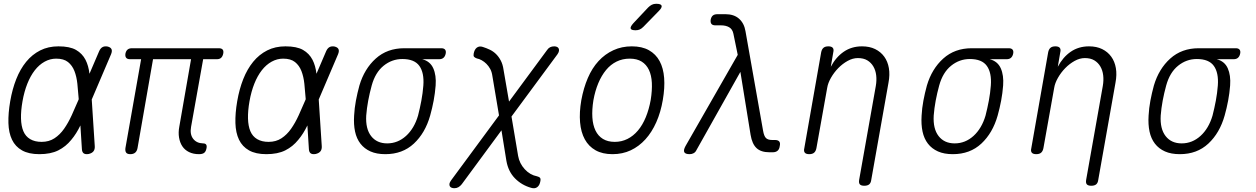

<svg xmlns="http://www.w3.org/2000/svg" viewBox="-20 -805 6640 1015"><path d="M481 -32Q482 -15 474 -5Q466 5 449 9Q432 12 423 6Q414 0 413 -16L405 -142Q384 -98 357 -66Q328 -30 288 -10Q248 10 188 10Q132 10 96.5 -10Q61 -30 43.5 -66.5Q26 -103 24.5 -154.5Q23 -206 34 -270Q45 -334 66 -387Q87 -440 118.5 -478.5Q150 -517 192.5 -538.5Q235 -560 289 -560Q349 -560 382 -541Q415 -522 432 -489Q448 -458 453 -415L504 -534Q511 -550 522 -556Q533 -562 549 -559Q565 -555 569.5 -545Q574 -535 567 -518L465 -279ZM396 -280V-283Q393 -324 389 -362Q385 -400 373.5 -429.5Q362 -459 339.5 -477Q317 -495 277 -495Q245 -495 216 -479Q187 -463 164 -433.5Q141 -404 124.5 -362.5Q108 -321 99 -270Q90 -219 91 -179Q92 -139 103.5 -111.5Q115 -84 139.5 -69.5Q164 -55 200 -55Q239 -55 268 -74Q297 -93 319 -124.5Q341 -156 359 -195.5Q377 -235 394 -275Z M1032 10Q1002 10 979.5 -1Q957 -12 944 -31.5Q931 -51 926.5 -78Q922 -105 928 -136L990 -492H789L707 -22Q704 -6 694.5 2Q685 10 669 10Q653 10 647 2Q641 -6 643 -22L726 -492H667Q653 -492 647 -499.5Q641 -507 643 -521Q646 -536 654.5 -543Q663 -550 677 -550H1137Q1151 -550 1157 -543Q1163 -536 1160 -521Q1157 -507 1149 -499.5Q1141 -492 1127 -492H1054L990 -134Q983 -95 1001 -71.5Q1019 -48 1053 -47Q1065 -47 1069.5 -41Q1074 -35 1072 -23Q1069 -5 1060 2.5Q1051 10 1032 10Z M1681 -32Q1682 -15 1674 -5Q1666 5 1649 9Q1632 12 1623 6Q1614 0 1613 -16L1605 -142Q1584 -98 1557 -66Q1528 -30 1488 -10Q1448 10 1388 10Q1332 10 1296.5 -10Q1261 -30 1243.5 -66.5Q1226 -103 1224.5 -154.5Q1223 -206 1234 -270Q1245 -334 1266 -387Q1287 -440 1318.5 -478.5Q1350 -517 1392.5 -538.5Q1435 -560 1489 -560Q1549 -560 1582 -541Q1615 -522 1632 -489Q1648 -458 1653 -415L1704 -534Q1711 -550 1722 -556Q1733 -562 1749 -559Q1765 -555 1769.5 -545Q1774 -535 1767 -518L1665 -279ZM1596 -280V-283Q1593 -324 1589 -362Q1585 -400 1573.5 -429.5Q1562 -459 1539.5 -477Q1517 -495 1477 -495Q1445 -495 1416 -479Q1387 -463 1364 -433.5Q1341 -404 1324.5 -362.5Q1308 -321 1299 -270Q1290 -219 1291 -179Q1292 -139 1303.5 -111.5Q1315 -84 1339.5 -69.5Q1364 -55 1400 -55Q1439 -55 1468 -74Q1497 -93 1519 -124.5Q1541 -156 1559 -195.5Q1577 -235 1594 -275Z M2302 -492H2212Q2254 -481 2270.5 -444Q2287 -407 2283 -353Q2280 -313 2272.5 -273Q2265 -233 2254 -194Q2228 -102 2168 -46Q2108 10 2017 10Q1971 10 1938.5 -4.5Q1906 -19 1885.5 -45.5Q1865 -72 1857 -109.5Q1849 -147 1852 -194Q1854 -233 1861.5 -273Q1869 -313 1880 -353Q1906 -441 1966.5 -495.5Q2027 -550 2117 -550H2313Q2327 -550 2333 -542.5Q2339 -535 2336 -521Q2333 -507 2324.5 -499.5Q2316 -492 2302 -492ZM2027 -47Q2055 -47 2080 -57Q2105 -67 2126.5 -86.5Q2148 -106 2164 -133Q2180 -160 2190 -194Q2200 -233 2207.5 -273Q2215 -313 2218 -353Q2223 -420 2197 -456.5Q2171 -493 2107 -493Q2052 -493 2008 -457.5Q1964 -422 1945 -353Q1934 -313 1926.5 -273Q1919 -233 1916 -194Q1912 -124 1942 -85.5Q1972 -47 2027 -47Z M2927 -518 2684 -189 2719 19Q2726 59 2754 89.5Q2782 120 2819 127Q2831 130 2835 135.5Q2839 141 2837 151Q2835 163 2831 171Q2827 179 2820.5 184Q2814 189 2806 190Q2798 191 2788 188Q2738 174 2702.5 138Q2667 102 2657 45L2631 -116L2421 169Q2413 179 2403.5 184.5Q2394 190 2382 190Q2374 190 2367.5 187.5Q2361 185 2358 179.5Q2355 174 2356 166.5Q2357 159 2365 148L2618 -195L2583 -403Q2580 -425 2571.5 -440.5Q2563 -456 2551.5 -467.5Q2540 -479 2526.5 -486.5Q2513 -494 2501 -496Q2490 -500 2486 -505Q2482 -510 2484 -521Q2486 -532 2490 -540Q2494 -548 2500.5 -553Q2507 -558 2515 -559Q2523 -560 2532 -557Q2551 -551 2569 -542.5Q2587 -534 2601.5 -520Q2616 -506 2627 -485.5Q2638 -465 2642 -436L2671 -268L2871 -539Q2878 -550 2887.5 -555Q2897 -560 2910 -560Q2917 -560 2923.5 -557.5Q2930 -555 2933 -549.5Q2936 -544 2935 -536Q2934 -528 2927 -518Z M3218 10Q3165 10 3128.5 -10.5Q3092 -31 3071.5 -68.5Q3051 -106 3046.5 -158.5Q3042 -211 3053 -275Q3065 -340 3087.5 -392.5Q3110 -445 3144 -482Q3178 -519 3222.5 -539.5Q3267 -560 3320 -560Q3374 -560 3410.5 -539.5Q3447 -519 3467 -482Q3487 -445 3491 -393Q3495 -341 3484 -277Q3473 -212 3449.5 -159Q3426 -106 3392 -68.5Q3358 -31 3314.5 -10.5Q3271 10 3218 10ZM3230 -55Q3266 -55 3297 -70.5Q3328 -86 3352.5 -115Q3377 -144 3394 -185.5Q3411 -227 3420 -277Q3428 -327 3426 -367Q3424 -407 3410.5 -435.5Q3397 -464 3372 -479.5Q3347 -495 3309 -495Q3271 -495 3239.5 -479.5Q3208 -464 3184 -435Q3160 -406 3143 -365.5Q3126 -325 3117 -275Q3109 -225 3111.5 -184.5Q3114 -144 3128 -115Q3142 -86 3167.5 -70.5Q3193 -55 3230 -55ZM3381 -663Q3371 -653 3361.5 -649Q3352 -645 3340 -645Q3317 -645 3314 -654Q3311 -663 3328 -682L3406 -765Q3416 -775 3426 -780Q3436 -785 3449 -785Q3474 -785 3477.5 -775Q3481 -765 3462 -746Z M3662 -12Q3657 -1 3647.5 4.5Q3638 10 3626 10Q3603 10 3597.5 -0.5Q3592 -11 3604 -33L3880 -515L3857 -627Q3852 -651 3834.5 -661Q3817 -671 3792 -671H3762Q3747 -671 3741 -678.5Q3735 -686 3737 -701Q3740 -716 3748.5 -723Q3757 -730 3773 -730H3815Q3860 -730 3887 -706Q3914 -682 3921 -640L4014 -114Q4019 -85 4029.5 -75Q4040 -65 4061 -65H4076Q4093 -65 4099.5 -57Q4106 -49 4102 -32Q4100 -16 4090.5 -8Q4081 0 4065 0H4048Q4003 0 3979.5 -22Q3956 -44 3948 -92L3894 -425Z M4353 -341 4296 -22Q4293 -6 4284 2Q4275 10 4258 10Q4241 10 4234.5 2Q4228 -6 4232 -22L4321 -528Q4324 -544 4333 -552Q4342 -560 4359 -560Q4376 -560 4382.5 -552Q4389 -544 4385 -528L4372 -452Q4399 -503 4440.5 -531.5Q4482 -560 4537 -560Q4577 -560 4606.5 -545.5Q4636 -531 4654.5 -505.5Q4673 -480 4679 -445Q4685 -410 4677 -368L4586 145Q4584 162 4575 169.5Q4566 177 4549 177Q4532 177 4525.5 169.5Q4519 162 4522 145L4610 -351Q4615 -380 4612 -406.5Q4609 -433 4597 -453.5Q4585 -474 4565 -486Q4545 -498 4515 -498Q4488 -498 4461 -483Q4434 -468 4411.5 -445Q4389 -422 4373 -394Q4357 -366 4353 -341Z M5302 -492H5212Q5254 -481 5270.5 -444Q5287 -407 5283 -353Q5280 -313 5272.5 -273Q5265 -233 5254 -194Q5228 -102 5168 -46Q5108 10 5017 10Q4971 10 4938.5 -4.5Q4906 -19 4885.5 -45.5Q4865 -72 4857 -109.5Q4849 -147 4852 -194Q4854 -233 4861.5 -273Q4869 -313 4880 -353Q4906 -441 4966.5 -495.5Q5027 -550 5117 -550H5313Q5327 -550 5333 -542.5Q5339 -535 5336 -521Q5333 -507 5324.5 -499.5Q5316 -492 5302 -492ZM5027 -47Q5055 -47 5080 -57Q5105 -67 5126.5 -86.5Q5148 -106 5164 -133Q5180 -160 5190 -194Q5200 -233 5207.5 -273Q5215 -313 5218 -353Q5223 -420 5197 -456.5Q5171 -493 5107 -493Q5052 -493 5008 -457.5Q4964 -422 4945 -353Q4934 -313 4926.5 -273Q4919 -233 4916 -194Q4912 -124 4942 -85.5Q4972 -47 5027 -47Z M5553 -341 5496 -22Q5493 -6 5484 2Q5475 10 5458 10Q5441 10 5434.5 2Q5428 -6 5432 -22L5521 -528Q5524 -544 5533 -552Q5542 -560 5559 -560Q5576 -560 5582.5 -552Q5589 -544 5585 -528L5572 -452Q5599 -503 5640.5 -531.5Q5682 -560 5737 -560Q5777 -560 5806.5 -545.5Q5836 -531 5854.5 -505.5Q5873 -480 5879 -445Q5885 -410 5877 -368L5786 145Q5784 162 5775 169.5Q5766 177 5749 177Q5732 177 5725.5 169.5Q5719 162 5722 145L5810 -351Q5815 -380 5812 -406.5Q5809 -433 5797 -453.5Q5785 -474 5765 -486Q5745 -498 5715 -498Q5688 -498 5661 -483Q5634 -468 5611.5 -445Q5589 -422 5573 -394Q5557 -366 5553 -341Z M6502 -492H6412Q6454 -481 6470.5 -444Q6487 -407 6483 -353Q6480 -313 6472.5 -273Q6465 -233 6454 -194Q6428 -102 6368 -46Q6308 10 6217 10Q6171 10 6138.5 -4.5Q6106 -19 6085.5 -45.5Q6065 -72 6057 -109.5Q6049 -147 6052 -194Q6054 -233 6061.5 -273Q6069 -313 6080 -353Q6106 -441 6166.5 -495.5Q6227 -550 6317 -550H6513Q6527 -550 6533 -542.5Q6539 -535 6536 -521Q6533 -507 6524.5 -499.5Q6516 -492 6502 -492ZM6227 -47Q6255 -47 6280 -57Q6305 -67 6326.5 -86.5Q6348 -106 6364 -133Q6380 -160 6390 -194Q6400 -233 6407.5 -273Q6415 -313 6418 -353Q6423 -420 6397 -456.5Q6371 -493 6307 -493Q6252 -493 6208 -457.5Q6164 -422 6145 -353Q6134 -313 6126.5 -273Q6119 -233 6116 -194Q6112 -124 6142 -85.5Q6172 -47 6227 -47Z"/></svg>

Font: Maple Mono ExtraLight
Style: Italic
Weight: 275
Italic angle: -10°
Monospace: yes
Designer: subframe7536
Version: Version 7.000